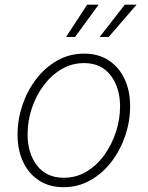

<svg xmlns="http://www.w3.org/2000/svg" viewBox="-20 -780 625 812"><path d="M248.5 11.7Q189 11.7 145.3 -16.6Q101.6 -44.9 77.9 -95Q54.2 -145 54.2 -210.9Q54.2 -273.9 74.7 -335Q95.2 -396 132.8 -445.3Q170.4 -494.6 222.2 -523.9Q273.9 -553.2 336.4 -553.2Q395.5 -553.2 439 -525.1Q482.4 -497.1 506.3 -447Q530.3 -397 530.3 -331.1Q530.3 -267.6 509.8 -206.5Q489.3 -145.5 451.7 -96.2Q414.1 -46.9 362.3 -17.6Q310.5 11.7 248.5 11.7ZM249.5 -28.3Q303.2 -28.3 346.9 -54.9Q390.6 -81.5 422.1 -125.7Q453.6 -169.9 470.7 -223.1Q487.8 -276.4 487.8 -329.6Q487.8 -409.2 448 -461.2Q408.2 -513.2 335.4 -513.2Q283.7 -513.2 240 -487.3Q196.3 -461.4 164.1 -418Q131.8 -374.5 114.3 -321Q96.7 -267.6 96.7 -211.9Q96.7 -131.8 136.5 -80.1Q176.3 -28.3 249.5 -28.3ZM439.5 -623.5H401.4L507.8 -760.3H557.6ZM297.4 -623.5H259.3L348.6 -760.3H397Z"/></svg>

Font: Inter Extra Light
Style: Italic
Weight: 200
Italic angle: -9.39999°
Designer: Rasmus Andersson
Foundry: rsms
Version: Version 4.000;git-3c8e0fc